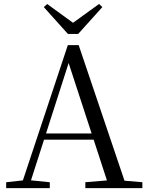

<svg xmlns="http://www.w3.org/2000/svg" viewBox="-20 -966 758 986"><path d="M222.3 -945.4 382.3 -829.1H327.8L488.8 -945.7L505.6 -929.6L381.6 -791.9H328.6L204.9 -929.6ZM11.6 0V-30.1L110.1 -41.1H127.5L235.7 -30.1V0ZM84.4 0 328.3 -734.2H384.1L632.2 0H542.1L321.9 -674.6H342.1L338.3 -660.6L126.3 0ZM192.4 -248.8 195.9 -280.7H500.1L503.6 -248.8ZM418.3 0V-30.3L551.9 -41.3H580.7L711.1 -30.3V0Z"/></svg>

Font: Noto Serif HK ExtraLight
Style: Regular
Weight: 200
Designer: Ryoko NISHIZUKA 西塚涼子 (kana & ideographs); Frank Grießhammer (Latin, Greek & Cyrillic); Wenlong ZHANG 张文龙 (bopomofo); San
Foundry: Adobe
Version: Version 2.002-H1;hotconv 1.1.0;makeotfexe 2.6.0